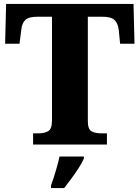

<svg xmlns="http://www.w3.org/2000/svg" viewBox="-20 -734 709 975"><path d="M148 0V-57H178Q207 -57 225.5 -68.5Q244 -80 244 -122V-649H170Q125 -649 108 -632Q91 -615 88 -582L79 -512H6L11 -714H658L663 -512H590L583 -582Q579 -615 562 -632Q545 -649 500 -649H426V-120Q426 -78 444.5 -67.5Q463 -57 492 -57H523V0ZM239 208Q246 189 254.5 162.5Q263 136 270.5 109Q278 82 282 61H406V71Q397 92 380 118.5Q363 145 343 172Q323 199 306 221H239Z"/></svg>

Font: Noto Serif Lao ExtraBold
Style: Regular
Weight: 800
Designer: Monotype Design Team
Foundry: Monotype Imaging Inc.
Version: Version 2.003; ttfautohint (v1.8.4.7-5d5b)